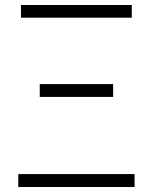

<svg xmlns="http://www.w3.org/2000/svg" viewBox="-20 -749 611 769"><path d="M53.2 0V-51.8H519V0ZM139.2 -360.8V-412.1H433.1V-360.8ZM64 -678.2V-729H507.8V-678.2Z"/></svg>

Font: Source Han Sans CN Light
Style: Regular
Weight: 300
Designer: Ryoko NISHIZUKA  (kana, bopomofo & ideographs); Paul D. Hunt (Latin, Greek & Cyrillic); Sandoll Communications , Soo-you
Foundry: Adobe
Version: Version 2.000;hotconv 1.0.107;makeotfexe 2.5.65593